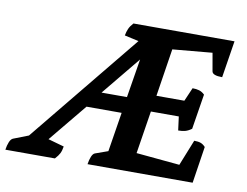

<svg xmlns="http://www.w3.org/2000/svg" viewBox="-130 -741 1079 840"><g transform="rotate(10 410.0 -320.5)"><path d="M-58 0Q-55 -20 -49 -34.5Q-43 -49 -34 -53L33 -79L433 -569L370 -583Q373 -600 379 -613.5Q385 -627 398 -641H847L821 -477Q778 -477 775 -495L761 -575L585 -559L552 -347H676L702 -407Q719 -407 732 -403Q745 -399 756 -388L731 -232Q716 -221 702.5 -217.5Q689 -214 672 -214L664 -275H540L510 -85L703 -67L749 -182Q767 -182 778 -178Q789 -174 799 -163L774 0H307Q310 -20 316 -34.5Q322 -49 331 -52L387 -72L415 -247H259L120 -78L191 -58Q188 -39 182 -27Q176 -15 162 0ZM313 -319H426L454 -491Z"/></g></svg>

Font: Petrona
Style: Bold Italic
Weight: 700
Italic angle: -9°
Designer: Ringo R. Seeber
Foundry: Ringo R. Seeber
Version: Version 2.001; ttfautohint (v1.8.3)